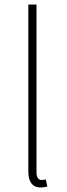

<svg xmlns="http://www.w3.org/2000/svg" viewBox="-20 -814 294 847"><path d="M159 13Q142 13 130 5.5Q118 -2 111.5 -18Q105 -34 105 -59V-794H141V-53Q141 -37 147 -28.5Q153 -20 163 -20Q166 -20 170 -20.5Q174 -21 182 -22L189 9Q182 10 176 11.5Q170 13 159 13Z"/></svg>

Font: Noto Sans HK Thin Thin
Style: Regular
Weight: 250
Version: Version 2.004-H2;hotconv 1.0.118;makeotfexe 2.5.65603